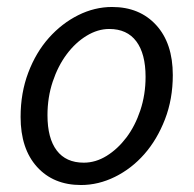

<svg xmlns="http://www.w3.org/2000/svg" viewBox="-20 -518 555 550"><path d="M212 12Q133 12 86 -40Q39 -92 39 -183Q39 -252 61 -310Q83 -368 120 -409.5Q157 -451 204 -474.5Q251 -498 301 -498Q380 -498 427.5 -446Q475 -394 475 -303Q475 -234 452.5 -176Q430 -118 393.5 -76.5Q357 -35 309.5 -11.5Q262 12 212 12ZM220 -52Q254 -52 285.5 -71.5Q317 -91 342 -124Q367 -157 382 -202Q397 -247 397 -298Q397 -364 370.5 -399.5Q344 -435 293 -435Q260 -435 228 -415.5Q196 -396 171 -362.5Q146 -329 131 -284Q116 -239 116 -188Q116 -122 142.5 -87Q169 -52 220 -52Z"/></svg>

Font: TypoPRO Source Sans Pro
Style: Italic
Weight: 400
Italic angle: -11°
Designer: Paul D. Hunt
Foundry: Adobe Systems Incorporated
Version: Version 1.075;PS 2.000;hotconv 1.0.86;makeotf.lib2.5.63406